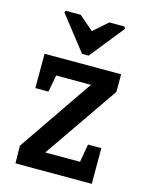

<svg xmlns="http://www.w3.org/2000/svg" viewBox="-106 -754 636 821"><g transform="rotate(15 212.0 -343.0)"><path d="M82 -686H148L212 -631L275 -686H342L347 -677L226 -526H197L78 -678ZM43 0 42 -78 268 -408H114L100 -333H42V-485H381V-407L154 -78H308L322 -158H381V0Z"/></g></svg>

Font: Kreon
Style: Regular
Weight: 400
Designer: Julia Petretta
Foundry: Julia Petretta and Eli Heuer
Version: Version 2.002